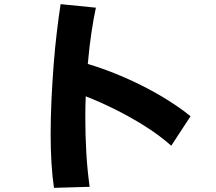

<svg xmlns="http://www.w3.org/2000/svg" viewBox="-20 -844 1040 925"><path d="M240 61Q232 8 228 -59Q224 -126 224 -196Q224 -277 228 -363Q232 -449 238.5 -532.5Q245 -616 254 -691Q263 -766 272 -824L442 -807Q431 -757 420.5 -687Q410 -617 403 -536Q493 -509 583 -469.5Q673 -430 754 -382.5Q835 -335 898 -284L805 -142Q750 -191 679.5 -235.5Q609 -280 534.5 -317Q460 -354 393 -380Q391 -329 391 -279Q391 -190 396 -105.5Q401 -21 412 56Z"/></svg>

Font: Mochiy Pop One
Style: Regular
Weight: 400
Designer: FONTDASU
Foundry: FONTDASU / Google Inc. / Adobe
Version: Version 2.000